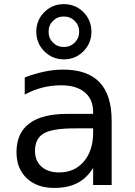

<svg xmlns="http://www.w3.org/2000/svg" viewBox="-20 -898 653 932"><path d="M342.8 -274.9Q233.9 -274.9 191.9 -250Q149.9 -225.1 149.9 -165Q149.9 -117.2 181.4 -89.1Q212.9 -61 267.1 -61Q341.8 -61 387 -114Q432.1 -167 432.1 -254.9V-274.9ZM522 -312V0H432.1V-83Q401.4 -33.2 355.5 -9.5Q309.6 14.2 243.2 14.2Q159.2 14.2 109.6 -33Q60.1 -80.1 60.1 -159.2Q60.1 -251.5 121.8 -298.3Q183.6 -345.2 306.2 -345.2H432.1V-354Q432.1 -416 391.4 -450Q350.6 -483.9 276.9 -483.9Q230 -483.9 185.5 -472.7Q141.1 -461.4 100.1 -439V-522Q149.4 -541 195.8 -550.5Q242.2 -560.1 286.1 -560.1Q404.8 -560.1 463.4 -498.5Q522 -437 522 -312ZM364.3 -744.1Q364.3 -774.9 342.8 -796.4Q321.3 -817.9 290 -817.9Q258.3 -817.9 237.1 -796.6Q215.8 -775.4 215.8 -744.1Q215.8 -712.4 237.1 -691.2Q258.3 -669.9 290 -669.9Q321.3 -669.9 342.8 -691.4Q364.3 -712.9 364.3 -744.1ZM423.8 -744.1Q423.8 -688 385 -648.9Q346.2 -609.9 290 -609.9Q233.9 -609.9 195.1 -648.9Q156.2 -688 156.2 -744.1Q156.2 -800.3 195.1 -839.1Q233.9 -877.9 290 -877.9Q346.2 -877.9 385 -839.1Q423.8 -800.3 423.8 -744.1Z"/></svg>

Font: Pangururan
Style: Regular
Weight: 400
Designer: Uli Kozok
Foundry: Michael Everson and Uli Kozok
Version: Version 1.005